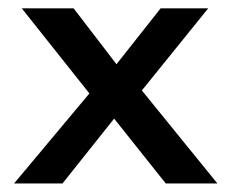

<svg xmlns="http://www.w3.org/2000/svg" viewBox="-20 -430 556 450"><path d="M312.5 -218 489.5 0H368.5L247.5 -152L126.5 0H13L189.5 -211L31 -410.5H152.5L253 -279.5L356.5 -410.5H468Z"/></svg>

Font: League Spartan Medium
Style: Regular
Weight: 500
Foundry: The League of Moveable Type
Version: Version 2.002